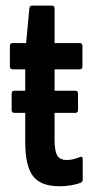

<svg xmlns="http://www.w3.org/2000/svg" viewBox="-20 -641 325 667"><path d="M29.5 -249Q20.5 -249 20.5 -259.3V-315.3Q20.5 -325.9 29.5 -325.9H65.3H167.3H242Q251 -325.9 251 -315.3V-259.3Q251 -249 242 -249ZM186 6Q121.7 6 94.7 -29.3Q67.6 -64.6 67.6 -148.5V-400.2H23.8Q14.3 -400.2 14.3 -410.6V-480.9Q14.3 -491.5 23.8 -491.5H70.8L81.9 -611.5Q82.9 -621.5 91.5 -621.5H161.3Q169.6 -621.5 169.6 -611.1V-491.5H256.9Q266.4 -491.5 266.4 -480.9V-410.6Q266.4 -400.2 256.9 -400.2H169.6V-154.4Q169.6 -116.9 178.8 -101Q188.1 -85.2 211.3 -85.2Q223.5 -85.2 234.3 -87.8Q245.2 -90.4 257.1 -95.2Q267.4 -99.4 267.4 -87.9V-18.1Q267.4 -7.9 259.3 -5.6Q245.1 -0.4 226.2 2.8Q207.3 6 186 6Z"/></svg>

Font: Sofia Sans Extra Condensed
Style: Regular
Weight: 400
Designer: Botio Nikoltchev, Ani Petrova
Foundry: lettersoup
Version: Version 4.101